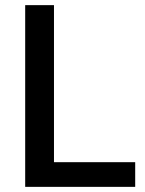

<svg xmlns="http://www.w3.org/2000/svg" viewBox="-20 -727 566 747"><path d="M78 -707H190V-96H506V0H78Z"/></svg>

Font: 42dot Sans Light SemiBold
Style: Regular
Weight: 600
Version: Version 1.000